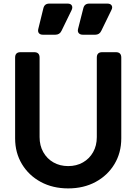

<svg xmlns="http://www.w3.org/2000/svg" viewBox="-20 -1035 758 1067"><path d="M359 12Q273 12 206.5 -24Q140 -60 102 -123Q64 -186 64 -266V-715Q64 -745 94 -745H170Q200 -745 200 -715V-273Q200 -226 220.5 -189.5Q241 -153 277 -132.5Q313 -112 359 -112Q405 -112 441 -132.5Q477 -153 497.5 -189.5Q518 -226 518 -273V-715Q518 -745 548 -745H624Q654 -745 654 -715V-266Q654 -186 616 -123Q578 -60 511.5 -24Q445 12 359 12ZM219 -842Q203 -842 196 -851Q189 -860 193 -875L221 -989Q227 -1015 254 -1015H356Q373 -1015 379 -1004.5Q385 -994 378 -979L322 -864Q312 -842 287 -842ZM441 -842Q425 -842 417.5 -851Q410 -860 414 -875L443 -989Q449 -1015 476 -1015H577Q594 -1015 600.5 -1004.5Q607 -994 599 -979L543 -864Q533 -842 509 -842Z"/></svg>

Font: Pitagon Sans Text
Style: Bold
Weight: 700
Designer: Travis Tran
Foundry: Pitagon
Version: Version 1.001; ttfautohint (v1.8.4.7-5d5b);gftools[0.9.26]